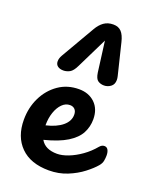

<svg xmlns="http://www.w3.org/2000/svg" viewBox="-158 -949 838 1043"><g transform="rotate(20 261.0 -427.5)"><path d="M254 5Q148 5 90.5 -52.5Q33 -110 33 -208Q33 -278 61.5 -336.5Q90 -395 141 -430.5Q192 -466 259 -466Q316 -466 351.5 -431.5Q387 -397 387 -338Q387 -295 367.5 -258Q348 -221 300.5 -191.5Q253 -162 170 -141Q196 -95 265 -95Q294 -95 330 -109Q366 -123 402 -148.5Q438 -174 467 -209Q475 -218 481.5 -220.5Q488 -223 494 -223Q508 -223 515 -210.5Q522 -198 522 -178Q522 -164 519 -147.5Q516 -131 503 -116Q483 -92 446 -63.5Q409 -35 360 -15Q311 5 254 5ZM154 -221V-219Q214 -233 247.5 -261Q281 -289 281 -326Q281 -346 270.5 -357Q260 -368 242 -368Q217 -368 197 -348Q177 -328 165.5 -294.5Q154 -261 154 -221ZM378 -531Q358 -531 343 -541Q328 -551 323 -585L300 -762L213 -585Q197 -551 179 -541.5Q161 -532 143 -532Q122 -532 109.5 -541.5Q97 -551 97 -569Q97 -586 108 -605L220 -798Q237 -828 259.5 -844Q282 -860 314 -860Q344 -860 361 -841.5Q378 -823 387 -785L431 -605Q434 -593 434 -583Q434 -557 416.5 -544Q399 -531 378 -531Z"/></g></svg>

Font: Pacifico
Style: Regular
Weight: 400
Designer: Vernon Adams
Foundry: Vernon Adams
Version: Version 3.010; ttfautohint (v1.8.4.7-5d5b)